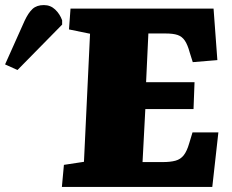

<svg xmlns="http://www.w3.org/2000/svg" viewBox="-232 -737 913 757"><path d="M123 -604 40 -621 46 -703H610L625 -500L528 -492L516 -530Q508 -560 497 -576.5Q486 -593 468.5 -599Q451 -605 421 -605H353L344 -413H535L531 -307H341L330 -98H410Q440 -98 460 -103.5Q480 -109 492.5 -125Q505 -141 514 -172L527 -215H629L605 0H12L20 -87L99 -99ZM-163 -461 -212 -483 -135 -655Q-120 -687 -103.5 -702Q-87 -717 -59 -717Q-33 -717 -14.5 -699.5Q4 -682 13 -657V-640Z"/></svg>

Font: Literata 18pt Black
Style: Italic
Weight: 900
Italic angle: -2°
Designer: Latin by Veronika Burian and Jose Scaglione. Greek by Irene Vlachou. Cyrillic by Vera Evstafieva
Foundry: TypeTogether
Version: Version 3.103;gftools[0.9.29]